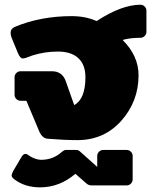

<svg xmlns="http://www.w3.org/2000/svg" viewBox="-20 -585 657 813"><path d="M25 -445.8Q25 -463.3 41.7 -470.8Q151.7 -516.7 283.3 -516.7Q342.5 -516.7 389.2 -495.8Q495 -565 575 -565Q585 -565 592.5 -557.5Q600 -550 600 -540V-450Q600 -440 592.5 -432.5Q585 -425 575 -425Q530.8 -425 499.2 -415.8Q566.7 -348.3 566.7 -266.7Q566.7 -155.8 493.8 -73.8Q420.8 8.3 308.3 8.3Q253.3 8.3 181.7 2.5Q157.5 0.8 144.2 -33.3L91.7 -158.3H66.7Q56.7 -158.3 49.2 -165.8Q41.7 -173.3 41.7 -183.3V-258.3Q41.7 -268.3 49.2 -275.8Q56.7 -283.3 66.7 -283.3H200Q243.3 -283.3 258.3 -241.7L294.2 -140Q341.7 -165.8 341.7 -258.3Q341.7 -310.8 311.7 -338.8Q281.7 -366.7 225 -366.7Q169.2 -366.7 116.7 -350Q113.3 -349.2 104.6 -345.4Q95.8 -341.7 88.3 -339.6Q80.8 -337.5 75.8 -337.5Q65 -337.5 55 -362.5L29.2 -425Q25 -435 25 -445.8ZM29.2 158.3Q29.2 152.5 35.8 139.2L68.3 84.2Q77.5 66.7 87.5 66.7Q90.8 66.7 94.6 68.3Q98.3 70 101.7 72.5L104.2 75Q131.7 91.7 154.2 91.7Q205 91.7 241.7 58.3Q251.7 50 258.3 50H304.2Q312.5 50 320.8 58.3L391.7 121.7V75Q391.7 65 399.2 57.5Q406.7 50 416.7 50H516.7Q526.7 50 534.2 57.5Q541.7 65 541.7 75V175Q541.7 185 534.2 192.5Q526.7 200 516.7 200H416.7H391.7H366.7Q355 200 345.8 191.7L299.2 150.8Q232.5 208.3 150 208.3Q85.8 208.3 41.7 175Q29.2 165.8 29.2 158.3Z"/></svg>

Font: BoonTook Mon
Style: Regular
Weight: 400
Designer: Sungsit Sawaiwan
Foundry: FontUni
Version: Version 3.0